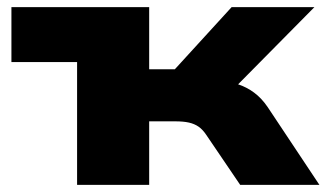

<svg xmlns="http://www.w3.org/2000/svg" viewBox="-20 -518 915 538"><path d="M196 0V-344H12V-498H398V-324H470L629 -498H861L602 -236L591 -293Q622 -290 646.5 -282Q671 -274 692 -258.5Q713 -243 730 -218L875 0H653L558 -140Q548 -155 536.5 -163Q525 -171 509.5 -174.5Q494 -178 471 -178H398V0Z"/></svg>

Font: Nunito Sans 10pt Expanded Black
Style: Regular
Weight: 900
Width: 7
Designer: Vernon Adams
Foundry: Vernon Adams
Version: Version 3.101;gftools[0.9.27]